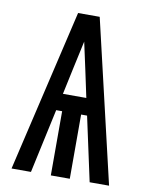

<svg xmlns="http://www.w3.org/2000/svg" viewBox="-83 -796 666 857"><g transform="rotate(10 250.0 -367.5)"><path d="M29 0 201 -735H299L471 0H383L320 -291H293V0H207V-291H180L117 0ZM197 -368H303L277 -490Q270 -521 263.5 -552Q257 -583 250 -614Q243 -583 236.5 -552Q230 -521 223 -490Z"/></g></svg>

Font: Iosevka SS10 Medium
Style: Regular
Weight: 500
Monospace: yes
Designer: Belleve Invis
Foundry: Belleve Invis
Version: Version 28.0.6; ttfautohint (v1.8.4)